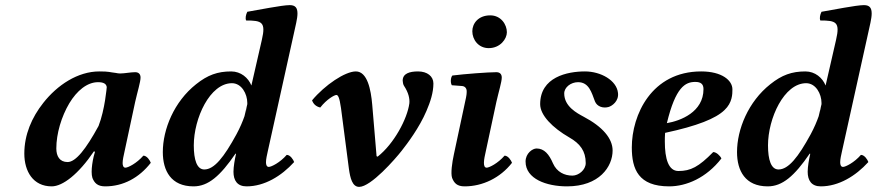

<svg xmlns="http://www.w3.org/2000/svg" viewBox="-20 -718 3425 750"><path d="M508 -436C490 -436 467 -431 449 -431C443 -431 438 -432 433 -433C406 -436 408 -439 368 -439C284 -439 204 -386 149 -316C104 -259 75 -192 75 -118C75 -49 109 10 182 10C225 10 287 -38 347 -127L351 -125L346 -107C341 -86 338 -64 338 -47C338 -38 339 -29 341 -23C349 -3 361 10 391 10C461 10 523 -23 569 -82C566 -91 554 -110 540 -110C514 -80 480 -63 470 -63C462 -63 459 -71 459 -81C459 -94 463 -110 466 -124L508 -320C517 -360 529 -398 529 -415C529 -429 521 -436 508 -436ZM365 -226C316 -136 276 -85 244 -85C213 -85 200 -108 200 -138C200 -196 220 -263 251 -315C280 -363 320 -397 363 -397C384 -397 395 -391 397 -378C397 -378 390 -290 365 -226Z M1003 -563 962 -384C950 -414 921 -439 883 -439C830 -439 791 -425 746 -389C660 -321 616 -213 616 -124C616 -51 648 10 736 10C793 10 840 -30 900 -118L902 -117C897 -95 892 -67 892 -47C892 -13 907 10 943 10C1013 10 1079 -30 1129 -85C1126 -94 1114 -113 1100 -113C1074 -83 1040 -66 1030 -66C1022 -66 1019 -74 1019 -84C1019 -97 1023 -113 1026 -127L1127 -583C1134 -616 1142 -645 1142 -665C1142 -686 1135 -698 1112 -698C1081 -698 989 -679 946 -672C940 -660 938 -647 941 -638C1003 -638 1019 -632 1003 -563ZM935 -264C928 -244 918 -220 904 -194C855 -104 817 -56 778 -56C749 -56 737 -94 737 -150C737 -256 800 -393 886 -393C924 -393 946 -351 946 -316C946 -315 946 -313 946 -311ZM941 -282 944 -300C944 -294 942 -288 941 -282Z M1451 -108 1434 -309C1429 -368 1415 -439 1370 -439C1328 -439 1249 -386 1199 -326C1204 -312 1214 -302 1231 -298C1256 -330 1286 -347 1294 -347C1300 -347 1306 -339 1312 -296L1343 -58C1348 -23 1356 12 1383 12C1429 12 1524 -97 1549 -129C1571 -157 1618 -219 1646 -285C1661 -320 1673 -356 1673 -392C1673 -420 1649 -439 1613 -439C1580 -439 1553 -431 1553 -403C1553 -398 1555 -387 1558 -383C1576 -356 1581 -332 1579 -314C1571 -254 1519 -156 1455 -106Z M1919 -320C1928 -360 1940 -398 1940 -415C1940 -429 1932 -436 1919 -436C1887 -436 1794 -429 1747 -423C1740 -415 1739 -394 1745 -385L1785 -382C1797 -381 1803 -372 1803 -362C1803 -353 1803 -347 1797 -321L1753 -115C1746 -83 1740 -41 1746 -23C1754 -3 1765 10 1795 10C1865 10 1934 -23 1980 -82C1977 -91 1965 -110 1951 -110C1925 -80 1891 -63 1881 -63C1864 -63 1871 -98 1877 -124ZM1825 -596C1825 -563 1849 -530 1889 -530C1934 -530 1960 -566 1960 -592C1960 -622 1937 -658 1895 -658C1848 -658 1825 -626 1825 -596Z M2394 -355C2389 -404 2327 -439 2265 -439C2196 -439 2090 -417 2090 -311C2090 -268 2138 -219 2204 -181C2246 -157 2268 -128 2268 -81C2268 -54 2240 -32 2216 -32C2185 -32 2155 -46 2140 -80C2125 -115 2106 -138 2076 -138C2060 -138 2033 -119 2033 -87C2033 -19 2115 10 2195 10C2321 10 2373 -67 2373 -130C2373 -177 2334 -223 2260 -262C2234 -276 2184 -302 2184 -353C2184 -377 2210 -397 2238 -397C2281 -397 2291 -356 2304 -322C2312 -302 2335 -294 2357 -300C2371 -304 2398 -323 2394 -355Z M2578 -199C2704 -226 2776 -255 2810 -288C2841 -317 2841 -351 2841 -369C2841 -404 2800 -439 2719 -439C2525 -439 2448 -269 2448 -142C2448 -57 2474 10 2594 10C2661 10 2739 -23 2798 -99C2793 -110 2778 -124 2766 -124C2709 -66 2678 -50 2630 -50C2591 -50 2577 -98 2577 -165C2577 -170 2577 -191 2578 -199ZM2728 -370C2728 -280 2638 -246 2585 -237C2619 -378 2657 -398 2696 -398C2717 -398 2728 -390 2728 -370Z M3246 -563 3205 -384C3193 -414 3164 -439 3126 -439C3073 -439 3034 -425 2989 -389C2903 -321 2859 -213 2859 -124C2859 -51 2891 10 2979 10C3036 10 3083 -30 3143 -118L3145 -117C3140 -95 3135 -67 3135 -47C3135 -13 3150 10 3186 10C3256 10 3322 -30 3372 -85C3369 -94 3357 -113 3343 -113C3317 -83 3283 -66 3273 -66C3265 -66 3262 -74 3262 -84C3262 -97 3266 -113 3269 -127L3370 -583C3377 -616 3385 -645 3385 -665C3385 -686 3378 -698 3355 -698C3324 -698 3232 -679 3189 -672C3183 -660 3181 -647 3184 -638C3246 -638 3262 -632 3246 -563ZM3178 -264C3171 -244 3161 -220 3147 -194C3098 -104 3060 -56 3021 -56C2992 -56 2980 -94 2980 -150C2980 -256 3043 -393 3129 -393C3167 -393 3189 -351 3189 -316C3189 -315 3189 -313 3189 -311ZM3184 -282 3187 -300C3187 -294 3185 -288 3184 -282Z"/></svg>

Font: Libertinus Serif
Style: Bold Italic
Weight: 700
Italic angle: -12°
Designer: Philipp H. Poll, Khaled Hosny
Foundry: Caleb Maclennan
Version: Version 7.050;RELEASE